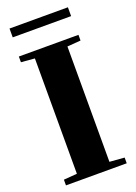

<svg xmlns="http://www.w3.org/2000/svg" viewBox="-153 -867 655 928"><g transform="rotate(-20 174.5 -403.0)"><path d="M21.5 -760.3V-805.7H321.8V-760.3ZM18.6 0V-29.3L87.4 -34.7V-627.9L17.6 -633.8V-663.1H324.2V-633.8L254.9 -628.4V-35.2L331.1 -29.3V0Z"/></g></svg>

Font: Elstob Grade
Style: Regular
Weight: 400
Designer: Peter S. Baker
Version: Version 1.015